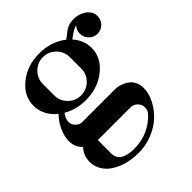

<svg xmlns="http://www.w3.org/2000/svg" viewBox="-201 -663 1009 1009"><g transform="rotate(-45 303.5 -158.0)"><path d="M251 211.9Q147.5 211.9 80.1 158.2Q35.2 116.7 35.2 64Q35.2 14.6 66.9 -17.1Q35.2 -45.4 35.2 -89.8Q35.2 -125.5 51.5 -162.4Q67.9 -199.2 98.1 -231Q68.4 -254.4 51.8 -286.4Q35.2 -318.4 35.2 -354Q35.2 -426.3 98.4 -477.1Q161.6 -527.8 251 -527.8Q339.4 -527.8 402.8 -478Q430.2 -500 431.2 -500Q463.4 -527.8 506.8 -527.8Q548.3 -527.8 582 -502Q606.9 -480 606.9 -450.2Q606.9 -422.9 587.9 -403.3Q568.8 -383.8 541 -383.8Q514.2 -383.8 494.6 -403.3Q475.1 -422.9 475.1 -450.2Q475.1 -475.6 493.2 -495.1Q470.7 -491.2 425.8 -456.1Q466.8 -410.2 466.8 -354Q466.8 -281.7 403.6 -231Q340.3 -180.2 251 -180.2Q179.7 -180.2 125 -212.9Q110.4 -196.3 106.7 -178Q103 -159.7 108.9 -145.5Q114.7 -131.3 127.7 -122.1Q140.6 -112.8 157.2 -112.8H399.9Q410.2 -112.8 423.1 -110.4Q436 -107.9 451.9 -100.8Q467.8 -93.8 480.7 -83Q493.7 -72.3 502.4 -53.5Q511.2 -34.7 511.2 -11.2Q511.2 27.3 491.5 67.1Q471.7 106.9 438.2 139.2Q404.8 171.4 355.2 191.7Q305.7 211.9 251 211.9ZM147 110.8Q147 180.2 251 180.2Q305.2 180.2 351.6 159.2Q397.9 138.2 429.2 103Q441.4 90.3 443.4 74Q445.3 57.6 439.2 44.2Q433.1 30.8 419.7 21.5Q406.2 12.2 389.2 12.2H147ZM150.9 -315.9Q150.9 -274.4 180.2 -245.1Q209.5 -215.8 251 -215.8Q292.5 -215.8 321.8 -245.1Q351.1 -274.4 351.1 -315.9V-399.9Q351.1 -441.4 321.8 -470.7Q292.5 -500 251 -500Q209.5 -500 180.2 -470.7Q150.9 -441.4 150.9 -399.9Z"/></g></svg>

Font: Fin Serif Display
Style: Italic
Weight: 400
Designer: J. Blake Harris
Version: Version 1.006;FEAKit 1.0